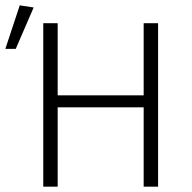

<svg xmlns="http://www.w3.org/2000/svg" viewBox="-55 -699 719 719"><path d="M107 0V-612H161V-342H483V-612H537V0H483V-297H161V0ZM-35 -516 19 -679 71 -671 4 -516Z"/></svg>

Font: Ancizar Sans Thin
Style: Regular
Weight: 100
Designer: Cesar Puertas, Viviana Monsalve, Julian Moncada, Julian Prieto, Jose Castro, Mariel Hernandez, Felipe Aragon, Sara Alarc
Version: Version 8.100